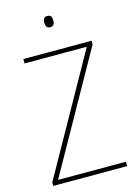

<svg xmlns="http://www.w3.org/2000/svg" viewBox="-134 -980 752 1052"><g transform="rotate(-15 242.5 -454.0)"><path d="M242 -908C222 -908 217 -892 217 -876C217 -859 223 -844 242 -844C263 -844 268 -858 268 -877C268 -893 264 -908 242 -908ZM452 0V-25H67L442 -693V-714H55V-689H408L33 -20V0Z"/></g></svg>

Font: Noto Sans Gujarati SemiCondensed Thin
Style: Regular
Weight: 100
Width: 4
Designer: Jelle Bosma - Monotype Design Team, Universal Thirst
Foundry: Monotype Imaging Inc.
Version: Version 2.106